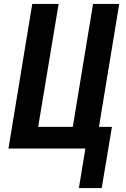

<svg xmlns="http://www.w3.org/2000/svg" viewBox="-20 -755 640 976"><path d="M381 201 414 0H23L144 -735H278L174 -110H350L453 -735H586L483 -110H549L497 201Z"/></svg>

Font: Iosevka SS04 XBd Ex Obl
Style: Regular
Weight: 800
Width: 7
Italic angle: -9°
Monospace: yes
Designer: Belleve Invis
Foundry: Belleve Invis
Version: Version 19.0.0; ttfautohint (v1.8.4)